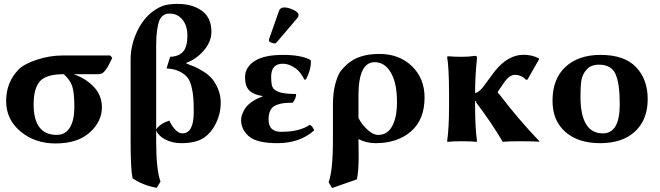

<svg xmlns="http://www.w3.org/2000/svg" viewBox="-20 -718 3353 976"><path d="M480 -340.8H354Q414.1 -320.8 456.1 -277.3Q498 -233.9 498 -171.9Q498 -100.1 436 -44.4Q374 11.2 262.2 11.2Q157.2 11.2 84.2 -49.8Q11.2 -110.8 11.2 -204.1Q11.2 -301.3 76.2 -366.2Q103 -393.1 168 -414.6Q232.9 -436 298.8 -436H540L550.8 -423.8Q547.9 -418.9 540.5 -403.1Q533.2 -387.2 528.6 -379.6Q523.9 -372.1 515.9 -361.1Q507.8 -350.1 499.5 -345.5Q491.2 -340.8 480 -340.8ZM269 -32.2Q311 -32.2 334.5 -68.6Q357.9 -105 357.9 -175Q357.9 -245.1 347.4 -278.6Q336.9 -312 304.2 -340.8Q213.4 -340.8 182.1 -304Q150.9 -267.1 150.9 -188Q150.9 -32.2 269 -32.2Z M773.9 -488.8V-61Q795.9 -90.8 840.8 -105Q850.6 -82 869.1 -61Q887.7 -40 906.7 -40Q964.8 -40 964.8 -147Q964.8 -191.9 962.9 -219.5Q960.9 -247.1 953.4 -278.1Q945.8 -309.1 931.4 -325.9Q917 -342.8 890.9 -355.5Q864.7 -368.2 826.7 -370.1L844.7 -429.2Q890.6 -431.2 911.6 -456.5Q932.6 -481.9 932.6 -537.1Q932.6 -586.9 907.7 -617.9Q882.8 -648.9 842.8 -648.9Q831.5 -648.9 823.7 -647Q815.9 -645 805.4 -636Q794.9 -627 788.8 -610.6Q782.7 -594.2 778.3 -563Q773.9 -531.7 773.9 -488.8ZM644 0V-416Q644 -481.9 671.9 -546.9Q699.7 -611.8 746.6 -651.9Q776.4 -675.8 804.7 -687Q833 -698.2 882.8 -698.2Q958 -698.2 1006.3 -663.1Q1054.7 -627.9 1054.7 -557.1Q1054.7 -506.3 1016.4 -461.7Q978 -417 927.7 -398.9V-395Q953.6 -385.3 969.7 -378.7Q985.8 -372.1 1013.9 -354.5Q1042 -336.9 1058.3 -317.4Q1074.7 -297.9 1088.4 -265.9Q1102.1 -233.9 1102.1 -194.8Q1102.1 -143.1 1079.8 -95.5Q1057.6 -47.9 1020 -20Q978 9.8 901.9 9.8Q857.9 9.8 822.8 -7.6Q787.6 -24.9 773.9 -54.2V0Q773.9 146 795.9 205.1L776.9 236.8Q707 224.6 653.8 188Q644 142.1 644 0Z M1426.3 -680.2Q1444.3 -680.2 1470.9 -668Q1497.6 -655.8 1497.6 -642.1Q1497.6 -633.3 1492.2 -627L1388.2 -504.9Q1381.3 -497.1 1377.4 -497.1Q1370.6 -497.1 1358.9 -501.5Q1347.2 -505.9 1347.2 -511.2Q1347.2 -517.1 1348.1 -520L1398.4 -663.1Q1404.3 -680.2 1426.3 -680.2ZM1417.5 -394Q1358.4 -394 1358.4 -328.1Q1358.4 -292 1365 -275.9Q1371.6 -259.8 1398.9 -250Q1426.3 -240.2 1485.4 -240.2Q1485.4 -218.3 1468.3 -195.8Q1440.4 -195.8 1422.9 -193.8Q1405.3 -191.9 1385.3 -184.3Q1365.2 -176.8 1355.2 -158.4Q1345.2 -140.1 1345.2 -110.8Q1345.2 -47.9 1409.2 -47.9Q1502.4 -47.9 1554.7 -83.5Q1568.8 -77.1 1577.1 -55.2Q1503.9 9.8 1390.1 9.8Q1286.1 9.8 1245.8 -24.7Q1205.6 -59.1 1205.6 -107.9Q1205.6 -119.1 1209.5 -132.1Q1213.4 -145 1223.4 -162.6Q1233.4 -180.2 1256.3 -197.5Q1279.3 -214.8 1313.5 -227.1V-230Q1269.5 -236.8 1247.6 -257.8Q1225.6 -278.8 1225.6 -325.2Q1225.6 -376 1273.9 -407.5Q1322.3 -439 1418.5 -439Q1509.3 -439 1557.1 -414.1L1559.6 -411.1Q1562.5 -391.6 1554.9 -364Q1547.4 -336.4 1534.7 -314L1527.3 -313Q1508.8 -350.6 1486.3 -367.7Q1451.7 -394 1417.5 -394Z M1998 -200.2Q1998 -295.4 1967 -348.6Q1936 -401.9 1884.3 -401.9Q1802.2 -401.9 1802.2 -231.9V-119.1Q1816.4 -88.4 1846.2 -60.3Q1876 -32.2 1902.3 -32.2Q1949.2 -32.2 1973.6 -76.7Q1998 -121.1 1998 -200.2ZM1793.9 193.8 1668 237.8 1650.4 208Q1672.4 150.9 1672.4 -6.8V-186Q1672.4 -248 1684.8 -292.5Q1697.3 -336.9 1710.7 -355Q1724.1 -373 1744.1 -391.1Q1803.2 -444.3 1909.2 -443.8Q2009.3 -443.8 2073.7 -381.8Q2138.2 -319.8 2138.2 -222.2Q2138.2 -110.4 2069.6 -50.3Q2001 9.8 1888.2 9.8Q1842.3 9.8 1802.2 -11.2Q1802.2 2.9 1802.7 32.5Q1803.2 62 1803.2 77.1Q1802.7 158.7 1793.9 193.8Z M2519 -237.8Q2611.8 -115.7 2721.7 0L2719.7 2.9Q2704.6 0 2622.1 0Q2561 0 2535.6 2.9Q2480.5 -91.3 2398.9 -199.2Q2397 -200.7 2401.4 -203.1Q2403.3 -204.1 2400.4 -204.6Q2398.4 -204.6 2395 -205.1V-180.2Q2395 -71.3 2404.8 0L2402.8 2.9Q2375 0 2328.6 0Q2281.7 0 2254.9 2.9L2252.9 0Q2262.7 -67.9 2262.7 -180.2V-234.9Q2262.7 -374 2252.9 -428.2L2255.9 -432.1Q2296.9 -429.2 2326.7 -429.2Q2361.8 -429.2 2396 -434.1Q2404.8 -434.1 2404.8 -423.8Q2395 -328.6 2395 -246.1V-245.1Q2412.6 -247.1 2435.1 -274.9L2495.1 -356Q2562.5 -439.5 2641.1 -439.5Q2684.6 -439.5 2717.8 -421.9L2720.7 -417.5L2661.1 -313H2652.8Q2645 -323.7 2629.4 -330.6Q2613.8 -337.4 2597.2 -337.4Q2569.8 -337.4 2543.9 -300.3L2514.2 -257.3Q2510.3 -251.5 2510.3 -248Q2510.3 -246.1 2510.7 -245.4Q2511.2 -244.6 2512.2 -244.1Q2513.2 -243.7 2515.1 -241.9Q2517.1 -240.2 2519 -237.8Z M2788.6 -205.1Q2788.6 -317.9 2855 -378.4Q2921.4 -439 3032.7 -439Q3153.8 -439 3213.1 -377Q3272.5 -314.9 3272.5 -213.9Q3272.5 -109.9 3208.5 -50Q3144.5 9.8 3030.8 9.8Q2918.9 9.8 2853.8 -47.6Q2788.6 -105 2788.6 -205.1ZM3025.4 -389.2Q2984.4 -389.2 2962.4 -365Q2940.4 -340.8 2935.5 -309.8Q2930.7 -278.8 2930.7 -228Q2930.7 -40 3044.4 -40Q3130.4 -40 3130.4 -187Q3130.4 -295.9 3108.4 -342.5Q3086.4 -389.2 3025.4 -389.2Z"/></svg>

Font: Linux Biolinum O
Style: Bold
Weight: 700
Designer: Philipp H. Poll
Foundry: Philipp H. Poll
Version: Version 1.3.2